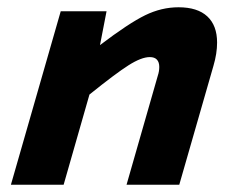

<svg xmlns="http://www.w3.org/2000/svg" viewBox="-20 -508 654 528"><path d="M147 -477H273L255 -384Q334 -444 379 -466Q424 -488 471 -488Q523 -488 550 -463Q577 -438 577 -391Q577 -376 574.5 -360Q572 -344 567 -327L473 0H328L414 -300Q416 -306 417 -312Q418 -318 418 -324Q418 -337 411.5 -344Q405 -351 392 -351Q369 -351 333.5 -328.5Q298 -306 226 -248L155 0H10Z"/></svg>

Font: Intel One Mono
Style: Bold Italic
Weight: 700
Italic angle: -16°
Monospace: yes
Designer: Fred Shallcrass
Foundry: Frere-Jones Type LLC
Version: Version 1.400;hotconv 1.1.0;makeotfexe 2.6.0;FJTRelease1.4